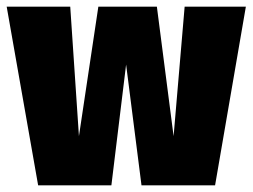

<svg xmlns="http://www.w3.org/2000/svg" viewBox="-24 -554 755 574"><path d="M711 -534 619 0H399L353 -361L309 0H90L-4 -534H186L212 -147L270 -534H445L495 -147L528 -534Z"/></svg>

Font: Fira Sans Condensed Black
Style: Regular
Weight: 900
Width: 3
Designer: Carrois Corporate & Edenspiekermann AG
Foundry: Carrois Corporate GbR & Edenspiekermann AG
Version: Version 4.203